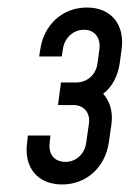

<svg xmlns="http://www.w3.org/2000/svg" viewBox="-20 -810 344 510"><path d="M145 -320C209 -320 259 -365 269 -431L276 -480C281 -516 270 -543 254 -561C278 -579 293 -608 298 -642L303 -679C312 -745 275 -790 211 -790C146 -790 97 -745 87 -679L84 -660H144L147 -679C151 -709 174 -731 203 -731C232 -731 248 -709 244 -679L239 -642C235 -611 211 -591 183 -591H142L134 -531H175C203 -531 221 -510 216 -480L209 -431C205 -401 182 -380 154 -380C124 -380 108 -401 112 -431L114 -450H54L52 -431C43 -365 80 -320 145 -320Z"/></svg>

Font: Mohave
Style: Italic
Weight: 400
Italic angle: -8°
Designer: Gumpita Rahayu
Foundry: Tokotype
Version: Version 2.002;PS 002.002;hotconv 1.0.88;makeotf.lib2.5.64775